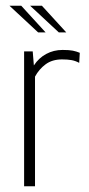

<svg xmlns="http://www.w3.org/2000/svg" viewBox="-20 -649 309 669"><path d="M64 0V-470H94L98 -421Q115 -447 141 -461Q167 -475 198 -475Q221 -475 233.5 -472.5Q246 -470 258 -465L256 -430Q243 -437 229.5 -439.5Q216 -442 196 -442Q162 -442 139 -425Q116 -408 102 -382V0ZM113 -536 13 -629H54L139 -536ZM185 -536 85 -629H126L211 -536Z"/></svg>

Font: Smooch Sans Thin Light
Style: Regular
Weight: 300
Version: Version 1.010